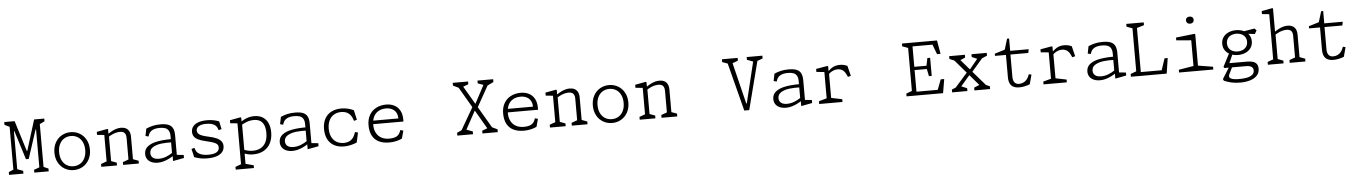

<svg xmlns="http://www.w3.org/2000/svg" viewBox="-29 -1601 18658 2643"><g transform="rotate(-5 9300.0 -280.0)"><path d="M36 -38.5 113 -72 101.5 -45V-680L113 -653L33.5 -691.5V-730H176.5L308 -307.5H315L446 -730H586.5V-692.5L507 -654L518.5 -681V-46L507 -73L584 -39.5V-1H385V-39.5L476 -73L460.5 -41V-592H454.5L325 -195H286.5L162 -592H155V-40L143.5 -72L234.5 -38.5V0H36Z M684.5 -250Q684.5 -328.5 717.5 -388.2Q750.5 -448 806.8 -480Q863 -512 930 -512Q997 -512 1053.2 -480Q1109.5 -448 1142.5 -388.2Q1175.5 -328.5 1175.5 -250Q1175.5 -171.5 1142.5 -111.8Q1109.5 -52 1053.2 -20Q997 12 930 12Q863 12 806.8 -20Q750.5 -52 717.5 -111.8Q684.5 -171.5 684.5 -250ZM1110.5 -250Q1110.5 -315 1087 -362.2Q1063.5 -409.5 1022.5 -434.2Q981.5 -459 930 -459Q878.5 -459 837.5 -434.2Q796.5 -409.5 773 -362.2Q749.5 -315 749.5 -250Q749.5 -185 773 -137.8Q796.5 -90.5 837.5 -65.8Q878.5 -41 930 -41Q981.5 -41 1022.5 -65.8Q1063.5 -90.5 1087 -137.8Q1110.5 -185 1110.5 -250Z M1612.5 -38.5 1703.5 -72 1692 -45V-367Q1692 -400.5 1681.5 -420.5Q1671 -440.5 1652.5 -448.8Q1634 -457 1607 -457Q1582 -457 1550.2 -449.2Q1518.5 -441.5 1480.5 -421.5Q1451.5 -406 1420.5 -383.5L1425.5 -429.5Q1434.5 -436 1439 -439Q1443.5 -442 1452 -448Q1484 -469 1513.2 -483.2Q1542.5 -497.5 1570.8 -504.8Q1599 -512 1626.5 -512Q1666 -512 1694.5 -497.2Q1723 -482.5 1738.5 -452.2Q1754 -422 1754 -376.5V-40L1738.5 -72L1829.5 -38.5V0H1612.5ZM1310.5 -38.5 1401.5 -72 1390 -45V-457.5L1412 -430.5L1290.5 -443V-484.5L1438.5 -512L1448.5 -507V-426.5L1452 -419.5V-40L1436.5 -72L1527.5 -38.5V0H1310.5Z M2302 -68.5 2297 -79.5V-337.5Q2297 -386 2280.5 -413.8Q2264 -441.5 2233.5 -452.8Q2203 -464 2157 -463.5Q2092.5 -463 2055 -442.5Q2017.5 -422 2003 -382L1994.5 -358.5L1953.5 -370L1973.5 -469.5Q2017 -489 2064 -500.2Q2111 -511.5 2172.5 -511.5Q2242.5 -511.5 2283.2 -494.5Q2324 -477.5 2342.2 -440.8Q2360.5 -404 2360.5 -343V-50L2338 -75.5L2455 -63.5V-22L2307 6H2302ZM1927 -122.5Q1927 -187.5 1976.2 -226Q2025.5 -264.5 2108.5 -280.2Q2191.5 -296 2301 -296L2314.5 -251Q2234.5 -254.5 2164.2 -246.5Q2094 -238.5 2046.5 -210Q1999 -181.5 1999 -128Q1999 -101 2012 -81.2Q2025 -61.5 2049.5 -51.2Q2074 -41 2108.5 -41Q2159.5 -41 2208.8 -59.2Q2258 -77.5 2308.5 -112.5V-64.5Q2276.5 -43.5 2242.2 -26.8Q2208 -10 2169.5 0.8Q2131 11.5 2093 11.5Q2042 11.5 2004.5 -5Q1967 -21.5 1947 -51.8Q1927 -82 1927 -122.5Z M2595.5 -22 2569 -137 2610 -148.5 2620 -120.5Q2630 -92 2653.2 -73.8Q2676.5 -55.5 2711 -46.5Q2745.5 -37.5 2790.5 -37Q2866.5 -36.5 2905.5 -58.8Q2944.5 -81 2944.5 -125.5Q2944.5 -151.5 2929.2 -168.2Q2914 -185 2879 -197.8Q2844 -210.5 2778 -225.5Q2713 -240.5 2673.5 -259.2Q2634 -278 2615.2 -304.5Q2596.5 -331 2596.5 -368.5Q2596.5 -416 2623.8 -448Q2651 -480 2700.2 -496Q2749.5 -512 2816 -512Q2863 -512 2903.8 -504.2Q2944.5 -496.5 2981.5 -482L3005 -373L2964 -361.5L2953.5 -389.5Q2940.5 -424.5 2903 -443.8Q2865.5 -463 2802 -463.5Q2738 -464.5 2700.2 -443Q2662.5 -421.5 2662.5 -381.5Q2662.5 -359.5 2676.2 -342.5Q2690 -325.5 2722.5 -311.8Q2755 -298 2810 -286.5Q2884.5 -271.5 2928.5 -250.8Q2972.5 -230 2992.2 -202.5Q3012 -175 3012 -137.5Q3012 -93 2986.2 -59.5Q2960.5 -26 2907.8 -7.2Q2855 11.5 2776 11.5Q2723 11.5 2679 2.8Q2635 -6 2595.5 -22Z M3150.5 161.5 3241.5 128 3230 155V-457.5L3252 -430.5L3130.5 -443V-484.5L3278.5 -512L3288.5 -506V-433.5L3292 -426.5V160L3276.5 128L3402.5 161.5V200H3150.5ZM3261 -17.5V-73Q3264 -71.5 3276.5 -66.5Q3310.5 -52.5 3342.2 -45.5Q3374 -38.5 3410 -38.5Q3468.5 -38.5 3514.5 -62Q3560.5 -85.5 3587.8 -136.5Q3615 -187.5 3615 -266Q3615 -331.5 3596.8 -374.5Q3578.5 -417.5 3543.8 -438.2Q3509 -459 3458.5 -459Q3407.5 -459 3359.5 -441.2Q3311.5 -423.5 3264.5 -393V-437Q3294 -459 3323.2 -475Q3352.5 -491 3388.5 -501.2Q3424.5 -511.5 3466.5 -511.5Q3538.5 -511.5 3586.8 -480.5Q3635 -449.5 3658.5 -395.2Q3682 -341 3682 -269.5Q3682 -187.5 3651 -123.8Q3620 -60 3558 -24Q3496 12 3407 12Q3371.5 12 3338.2 4.5Q3305 -3 3261 -17.5Z M4162 -68.5 4157 -79.5V-337.5Q4157 -386 4140.5 -413.8Q4124 -441.5 4093.5 -452.8Q4063 -464 4017 -463.5Q3952.5 -463 3915 -442.5Q3877.5 -422 3863 -382L3854.5 -358.5L3813.5 -370L3833.5 -469.5Q3877 -489 3924 -500.2Q3971 -511.5 4032.5 -511.5Q4102.5 -511.5 4143.2 -494.5Q4184 -477.5 4202.2 -440.8Q4220.5 -404 4220.5 -343V-50L4198 -75.5L4315 -63.5V-22L4167 6H4162ZM3787 -122.5Q3787 -187.5 3836.2 -226Q3885.5 -264.5 3968.5 -280.2Q4051.5 -296 4161 -296L4174.5 -251Q4094.5 -254.5 4024.2 -246.5Q3954 -238.5 3906.5 -210Q3859 -181.5 3859 -128Q3859 -101 3872 -81.2Q3885 -61.5 3909.5 -51.2Q3934 -41 3968.5 -41Q4019.5 -41 4068.8 -59.2Q4118 -77.5 4168.5 -112.5V-64.5Q4136.5 -43.5 4102.2 -26.8Q4068 -10 4029.5 0.8Q3991 11.5 3953 11.5Q3902 11.5 3864.5 -5Q3827 -21.5 3807 -51.8Q3787 -82 3787 -122.5Z M4410 -250Q4410 -333 4442.2 -392Q4474.5 -451 4533.2 -481.5Q4592 -512 4670.5 -512Q4718.5 -512 4761.2 -501.5Q4804 -491 4842 -473.5L4872 -338.5L4831 -327L4823 -350.5Q4804.5 -404.5 4765.5 -434Q4726.5 -463.5 4665 -463.5Q4608 -463.5 4565 -438Q4522 -412.5 4498.5 -364.2Q4475 -316 4475 -250Q4475 -184 4498.5 -135.8Q4522 -87.5 4565 -62Q4608 -36.5 4665 -36.5Q4726.5 -36.5 4765.5 -66Q4804.5 -95.5 4823 -149.5L4831 -173L4872 -161.5L4842 -26.5Q4802 -9.5 4757.8 1.2Q4713.5 12 4665.5 12Q4587 12 4529.8 -18.2Q4472.5 -48.5 4441.2 -107.5Q4410 -166.5 4410 -250Z M5025 -250Q5025 -330.5 5058.8 -389.8Q5092.5 -449 5153 -480.5Q5213.5 -512 5291 -512Q5353.5 -512 5402.8 -487Q5452 -462 5480.2 -411.5Q5508.5 -361 5508.5 -287V-258.5H5067.5V-307H5466L5442 -288V-309.5Q5442 -358 5421 -391.8Q5400 -425.5 5364.5 -442.2Q5329 -459 5286.5 -459Q5224 -459 5179.8 -433.8Q5135.5 -408.5 5112.8 -361.5Q5090 -314.5 5090 -250Q5090 -184 5115.5 -136.8Q5141 -89.5 5186.5 -65.2Q5232 -41 5291 -41Q5355.5 -41 5392.8 -60Q5430 -79 5447.5 -125.5L5455 -145.5L5496 -134L5467 -26.5Q5435 -10 5387.8 1Q5340.5 12 5290.5 12Q5203.5 12 5144.2 -18Q5085 -48 5055 -106.5Q5025 -165 5025 -250Z M6577.5 -38.5 6668.5 -72V-33.5L6284.5 -692.5L6329 -644.5L6230.5 -691.5V-730H6442.5V-691.5L6351.5 -658L6354 -691.5L6739.5 -33.5L6689 -86.5L6789.5 -38.5V0H6577.5ZM6230.5 -39.5 6331 -86.5 6277 -38.5 6488.5 -404 6518.5 -357 6344 -38.5V-78L6447.5 -39.5V-1H6230.5ZM6502.5 -389 6662.5 -689.5 6665.5 -659 6572.5 -692.5V-731H6789.5V-692.5L6691 -644.5L6727 -690.5L6532.5 -344Z M6885 -250Q6885 -330.5 6918.8 -389.8Q6952.5 -449 7013 -480.5Q7073.5 -512 7151 -512Q7213.5 -512 7262.8 -487Q7312 -462 7340.2 -411.5Q7368.5 -361 7368.5 -287V-258.5H6927.5V-307H7326L7302 -288V-309.5Q7302 -358 7281 -391.8Q7260 -425.5 7224.5 -442.2Q7189 -459 7146.5 -459Q7084 -459 7039.8 -433.8Q6995.5 -408.5 6972.8 -361.5Q6950 -314.5 6950 -250Q6950 -184 6975.5 -136.8Q7001 -89.5 7046.5 -65.2Q7092 -41 7151 -41Q7215.5 -41 7252.8 -60Q7290 -79 7307.5 -125.5L7315 -145.5L7356 -134L7327 -26.5Q7295 -10 7247.8 1Q7200.5 12 7150.5 12Q7063.5 12 7004.2 -18Q6945 -48 6915 -106.5Q6885 -165 6885 -250Z M7812.5 -38.5 7903.5 -72 7892 -45V-367Q7892 -400.5 7881.5 -420.5Q7871 -440.5 7852.5 -448.8Q7834 -457 7807 -457Q7782 -457 7750.2 -449.2Q7718.5 -441.5 7680.5 -421.5Q7651.5 -406 7620.5 -383.5L7625.5 -429.5Q7634.5 -436 7639 -439Q7643.5 -442 7652 -448Q7684 -469 7713.2 -483.2Q7742.5 -497.5 7770.8 -504.8Q7799 -512 7826.5 -512Q7866 -512 7894.5 -497.2Q7923 -482.5 7938.5 -452.2Q7954 -422 7954 -376.5V-40L7938.5 -72L8029.5 -38.5V0H7812.5ZM7510.5 -38.5 7601.5 -72 7590 -45V-457.5L7612 -430.5L7490.5 -443V-484.5L7638.5 -512L7648.5 -507V-426.5L7652 -419.5V-40L7636.5 -72L7727.5 -38.5V0H7510.5Z M8124.5 -250Q8124.5 -328.5 8157.5 -388.2Q8190.5 -448 8246.8 -480Q8303 -512 8370 -512Q8437 -512 8493.2 -480Q8549.5 -448 8582.5 -388.2Q8615.5 -328.5 8615.5 -250Q8615.5 -171.5 8582.5 -111.8Q8549.5 -52 8493.2 -20Q8437 12 8370 12Q8303 12 8246.8 -20Q8190.5 -52 8157.5 -111.8Q8124.5 -171.5 8124.5 -250ZM8550.5 -250Q8550.5 -315 8527 -362.2Q8503.5 -409.5 8462.5 -434.2Q8421.5 -459 8370 -459Q8318.5 -459 8277.5 -434.2Q8236.5 -409.5 8213 -362.2Q8189.5 -315 8189.5 -250Q8189.5 -185 8213 -137.8Q8236.5 -90.5 8277.5 -65.8Q8318.5 -41 8370 -41Q8421.5 -41 8462.5 -65.8Q8503.5 -90.5 8527 -137.8Q8550.5 -185 8550.5 -250Z M9052.5 -38.5 9143.5 -72 9132 -45V-367Q9132 -400.5 9121.5 -420.5Q9111 -440.5 9092.5 -448.8Q9074 -457 9047 -457Q9022 -457 8990.2 -449.2Q8958.5 -441.5 8920.5 -421.5Q8891.5 -406 8860.5 -383.5L8865.5 -429.5Q8874.5 -436 8879 -439Q8883.5 -442 8892 -448Q8924 -469 8953.2 -483.2Q8982.5 -497.5 9010.8 -504.8Q9039 -512 9066.5 -512Q9106 -512 9134.5 -497.2Q9163 -482.5 9178.5 -452.2Q9194 -422 9194 -376.5V-40L9178.5 -72L9269.5 -38.5V0H9052.5ZM8750.5 -38.5 8841.5 -72 8830 -45V-457.5L8852 -430.5L8730.5 -443V-484.5L8878.5 -512L8888.5 -507V-426.5L8892 -419.5V-40L8876.5 -72L8967.5 -38.5V0H8750.5Z M10016.5 -696.5 10041.5 -658 9950.5 -691.5V-730H10167.5V-691.5L10076.5 -658L10083.5 -696.5L10231 -95H10238.5L10384.5 -697L10383.5 -659L10292.5 -692.5V-731H10509.5V-692.5L10418.5 -659L10443 -697L10264 0H10195.5Z M10982 -68.5 10977 -79.5V-337.5Q10977 -386 10960.5 -413.8Q10944 -441.5 10913.5 -452.8Q10883 -464 10837 -463.5Q10772.5 -463 10735 -442.5Q10697.5 -422 10683 -382L10674.5 -358.5L10633.5 -370L10653.5 -469.5Q10697 -489 10744 -500.2Q10791 -511.5 10852.5 -511.5Q10922.5 -511.5 10963.2 -494.5Q11004 -477.5 11022.2 -440.8Q11040.5 -404 11040.5 -343V-50L11018 -75.5L11135 -63.5V-22L10987 6H10982ZM10607 -122.5Q10607 -187.5 10656.2 -226Q10705.5 -264.5 10788.5 -280.2Q10871.5 -296 10981 -296L10994.5 -251Q10914.5 -254.5 10844.2 -246.5Q10774 -238.5 10726.5 -210Q10679 -181.5 10679 -128Q10679 -101 10692 -81.2Q10705 -61.5 10729.5 -51.2Q10754 -41 10788.5 -41Q10839.5 -41 10888.8 -59.2Q10938 -77.5 10988.5 -112.5V-64.5Q10956.5 -43.5 10922.2 -26.8Q10888 -10 10849.5 0.8Q10811 11.5 10773 11.5Q10722 11.5 10684.5 -5Q10647 -21.5 10627 -51.8Q10607 -82 10607 -122.5Z M11230.5 -38.5 11351.5 -72 11340 -45V-457.5L11362 -430.5L11230.5 -443V-484.5L11388.5 -512L11398.5 -506V-426.5L11402 -419.5V-40L11386.5 -72L11552.5 -38.5V0H11230.5ZM11525 -453.5Q11492.5 -453.5 11464.2 -441.5Q11436 -429.5 11415.8 -413.2Q11395.5 -397 11375.5 -376.5V-414.5Q11412 -458.5 11455 -485.2Q11498 -512 11561 -512Q11588.5 -512 11613.5 -506.2Q11638.5 -500.5 11663.5 -489L11698.5 -348.5L11657.5 -337L11641.5 -371.5Q11628 -401 11610.5 -419Q11593 -437 11572 -445.2Q11551 -453.5 11525 -453.5Z M12438 -38.5 12529 -72 12517.5 -45V-685L12529 -658L12438 -691.5V-730H12922.5L12955 -542.5H12906.5L12847 -700L12884 -678H12564L12579.5 -697.5V-388.5L12555 -396H12772.5L12745.5 -384.5L12769 -500.5H12807.5V-250H12769L12745.5 -366L12777.5 -350.5H12555L12579.5 -360.5V-39.5L12553.5 -52H12904L12867 -35L12926.5 -192.5H12975L12942.5 0H12438Z M13375.5 -38.5 13466.5 -77 13476 -39 13112.5 -461.5 13161.5 -423 13070.5 -461.5V-500H13287.5V-461.5L13196.5 -423L13194.5 -461.5L13559 -39L13501.5 -77L13592.5 -38.5V0H13375.5ZM13067.5 -38.5 13158.5 -77 13109.5 -47 13314.5 -279 13338 -232 13179.5 -47 13187.5 -77 13278.5 -38.5V0H13067.5ZM13332.5 -284.5 13477 -461.5 13469.5 -423 13378.5 -461.5V-500H13589.5V-461.5L13498.5 -423L13544.5 -461.5L13353.5 -239.5Z M13850.5 -140V-461.5L13873 -449H13699V-479L13853.5 -526.5L13828.5 -483.5L13885.5 -670.5H13913.5V-486.5L13891 -500H14169L14159 -449H13891L13912.5 -461.5V-141Q13912.5 -91 13933.8 -63.5Q13955 -36 13998.5 -36.5Q14028 -37 14053.8 -48.2Q14079.5 -59.5 14099 -80.5Q14118.5 -101.5 14130 -130L14141 -157.5L14177 -148L14142 -18Q14113 -5.5 14073.2 3.2Q14033.5 12 13997 12Q13946.5 12 13914.2 -5Q13882 -22 13866.2 -55.5Q13850.5 -89 13850.5 -140Z M14330.5 -38.5 14451.5 -72 14440 -45V-457.5L14462 -430.5L14330.5 -443V-484.5L14488.5 -512L14498.5 -506V-426.5L14502 -419.5V-40L14486.5 -72L14652.5 -38.5V0H14330.5ZM14625 -453.5Q14592.5 -453.5 14564.2 -441.5Q14536 -429.5 14515.8 -413.2Q14495.5 -397 14475.5 -376.5V-414.5Q14512 -458.5 14555 -485.2Q14598 -512 14661 -512Q14688.5 -512 14713.5 -506.2Q14738.5 -500.5 14763.5 -489L14798.5 -348.5L14757.5 -337L14741.5 -371.5Q14728 -401 14710.5 -419Q14693 -437 14672 -445.2Q14651 -453.5 14625 -453.5Z M15322 -68.5 15317 -79.5V-337.5Q15317 -386 15300.5 -413.8Q15284 -441.5 15253.5 -452.8Q15223 -464 15177 -463.5Q15112.5 -463 15075 -442.5Q15037.5 -422 15023 -382L15014.5 -358.5L14973.5 -370L14993.5 -469.5Q15037 -489 15084 -500.2Q15131 -511.5 15192.5 -511.5Q15262.5 -511.5 15303.2 -494.5Q15344 -477.5 15362.2 -440.8Q15380.5 -404 15380.5 -343V-50L15358 -75.5L15475 -63.5V-22L15327 6H15322ZM14947 -122.5Q14947 -187.5 14996.2 -226Q15045.5 -264.5 15128.5 -280.2Q15211.5 -296 15321 -296L15334.5 -251Q15254.5 -254.5 15184.2 -246.5Q15114 -238.5 15066.5 -210Q15019 -181.5 15019 -128Q15019 -101 15032 -81.2Q15045 -61.5 15069.5 -51.2Q15094 -41 15128.5 -41Q15179.5 -41 15228.8 -59.2Q15278 -77.5 15328.5 -112.5V-64.5Q15296.5 -43.5 15262.2 -26.8Q15228 -10 15189.5 0.8Q15151 11.5 15113 11.5Q15062 11.5 15024.5 -5Q14987 -21.5 14967 -51.8Q14947 -82 14947 -122.5Z M15538 -38.5 15629 -72 15617.5 -45V-700.5L15629 -658L15538 -691.5V-730H15779V-691.5L15668 -658L15679.5 -705.5V0H15538ZM15643.5 -52H15994L15962 -35L16021.5 -212.5H16065L16032.5 0L15641.5 0.5Z M16203.5 -38.5 16424.5 -74.5 16409 -42.5V-452.5L16431 -425.5L16203.5 -444.5V-483L16461 -512L16471 -506V-42.5L16455.5 -74.5L16676.5 -38.5V0H16203.5ZM16361 -705.5Q16361 -728.5 16375.8 -741.5Q16390.5 -754.5 16414 -754.5Q16437.5 -754.5 16452.2 -741.5Q16467 -728.5 16467 -705.5Q16467 -682.5 16452.2 -669.5Q16437.5 -656.5 16414 -656.5Q16398.5 -656.5 16386.5 -662.2Q16374.5 -668 16367.8 -679.2Q16361 -690.5 16361 -705.5Z M16808.5 166.5 16796.5 143 16898.5 -19.5H16941.5L16892 81.5Q16871 124.5 16905 143Q16939 161.5 17021 161.5Q17084.5 161.5 17130.8 151.8Q17177 142 17203.2 119.8Q17229.5 97.5 17229.5 61.5Q17229.5 27 17204.5 10Q17179.5 -7 17131 -7H16832.5L16819 -23.5L16919 -216.5L16961.5 -196L16898 -53.5L16889 -68H17145.5Q17192.5 -68 17226 -58.8Q17259.5 -49.5 17279.2 -25.2Q17299 -1 17299 42Q17299 101.5 17261.5 139.5Q17224 177.5 17163.2 194.5Q17102.5 211.5 17031 211.5Q16961.5 211.5 16908.2 199Q16855 186.5 16808.5 166.5ZM16829.5 -341Q16829.5 -395.5 16857.8 -434.2Q16886 -473 16932.8 -492.8Q16979.5 -512.5 17034 -512.5Q17088.5 -512.5 17135.2 -492.8Q17182 -473 17210.2 -434.2Q17238.5 -395.5 17238.5 -341Q17238.5 -286.5 17210.2 -247.8Q17182 -209 17135.2 -189.2Q17088.5 -169.5 17034 -169.5Q16979.5 -169.5 16932.8 -189.2Q16886 -209 16857.8 -247.8Q16829.5 -286.5 16829.5 -341ZM17173 -341Q17173 -380 17154 -407.8Q17135 -435.5 17103 -449.8Q17071 -464 17033 -464Q16995 -464 16963.5 -449.8Q16932 -435.5 16913.5 -407.8Q16895 -380 16895 -341Q16895 -302 16913.5 -274.2Q16932 -246.5 16963.5 -232.2Q16995 -218 17033 -218Q17071 -218 17103 -232.2Q17135 -246.5 17154 -274.2Q17173 -302 17173 -341ZM17160 -452.5 17122 -484.5 17290.5 -513 17316.5 -485 17289 -437Z M17732.5 -38.5 17823.5 -72 17812 -45V-367Q17812 -416.5 17790 -436.8Q17768 -457 17727 -457Q17701.5 -457 17669.8 -449.2Q17638 -441.5 17600 -421Q17571.5 -406.5 17540.5 -383.5L17545.5 -429.5Q17583 -457 17616.8 -475.2Q17650.5 -493.5 17682.8 -502.8Q17715 -512 17746.5 -512Q17807 -512 17840.5 -478.2Q17874 -444.5 17874 -376.5V-40L17858.5 -72L17949.5 -38.5V0H17732.5ZM17430.5 -38.5 17521.5 -72 17510 -45V-716.5L17532 -689.5L17410.5 -702V-743.5L17558.5 -771L17568.5 -765V-426.5L17572 -419.5V-50L17556.5 -72L17647.5 -38.5V0H17430.5Z M18190.5 -140V-461.5L18213 -449H18039V-479L18193.5 -526.5L18168.5 -483.5L18225.5 -670.5H18253.5V-486.5L18231 -500H18509L18499 -449H18231L18252.5 -461.5V-141Q18252.5 -91 18273.8 -63.5Q18295 -36 18338.5 -36.5Q18368 -37 18393.8 -48.2Q18419.5 -59.5 18439 -80.5Q18458.5 -101.5 18470 -130L18481 -157.5L18517 -148L18482 -18Q18453 -5.5 18413.2 3.2Q18373.5 12 18337 12Q18286.5 12 18254.2 -5Q18222 -22 18206.2 -55.5Q18190.5 -89 18190.5 -140Z"/></g></svg>

Font: Monaspace Xenon Var ExtraLight
Style: Regular
Weight: 200
Designer: Riley Cran and the Lettermatic Team
Version: Version 1.200 (Monaspace Xenon Var)